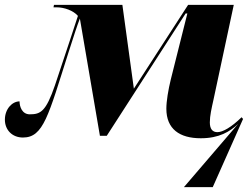

<svg xmlns="http://www.w3.org/2000/svg" viewBox="-23 -556 1030 786"><path d="M730 210H848L972 -69L966 -76C924 -35 889 -15 867 -15C847 -15 836 -28 836 -55C836 -82 843 -112 851 -148L934 -536H747L525 -193L478 -536H198L196 -526H209C240 -526 277 -513 296 -491C283 -452 252 -355 202 -207C165 -99 143 -88 99 -88C67 -88 57 -120 57 -141C27 -141 -3 -110 -3 -66C-3 -25 26 7 71 7C155 7 175 -83 257 -340C279 -409 293 -452 304 -480L386 0H414L737 -501H744L676 -230C666 -189 658 -142 658 -111C658 -28 712 10 799 10C874 10 918 -17 952 -49Z"/></svg>

Font: Noto Serif Display Black
Style: Italic
Weight: 900
Italic angle: -12°
Designer: Monotype Design Team
Foundry: Monotype Imaging Inc.
Version: Version 2.009